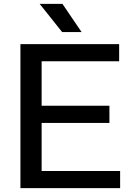

<svg xmlns="http://www.w3.org/2000/svg" viewBox="-20 -967 680 987"><path d="M85 0V-740H592.5V-652H194V-423.5H542.5V-335H194V-88H597.5V0ZM299.5 -802 184 -947H301L399.5 -802Z"/></svg>

Font: Encode Sans SemiExpanded SemiExpanded Medium
Style: Regular
Weight: 500
Width: 6
Designer: Multiple Designers
Foundry: Impallari Type
Version: Version 3.000; ttfautohint (v1.8.3) -l 8 -r 50 -G 200 -x 14 